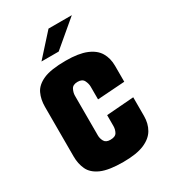

<svg xmlns="http://www.w3.org/2000/svg" viewBox="-160 -706 700 792"><g transform="rotate(-30 190.5 -310.5)"><path d="M192 5Q123 5 87 -11Q51 -27 38 -55Q25 -83 25 -117V-354Q25 -389 38 -416.5Q51 -444 87 -460Q123 -476 194 -476Q255 -476 291.5 -461Q328 -446 344 -419Q360 -392 360 -356V-280L230 -271V-332Q230 -346 222.5 -361Q215 -376 193 -376Q170 -376 162.5 -361Q155 -346 155 -332V-142Q155 -128 162.5 -114.5Q170 -101 191 -101Q215 -101 222.5 -114.5Q230 -128 230 -144V-196L360 -206V-117Q360 -81 344 -53.5Q328 -26 291.5 -10.5Q255 5 192 5ZM106 -523 199 -626H310L188 -523Z"/></g></svg>

Font: Smooch Sans ExtraBold
Style: Regular
Weight: 800
Designer: Robert E. Leuschke
Foundry: Robert E. Leuschke
Version: Version 1.010